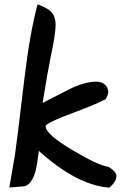

<svg xmlns="http://www.w3.org/2000/svg" viewBox="-20 -814 556 884"><path d="M176 -340Q236 -371 297 -402Q368 -438 425 -438Q447 -438 462.5 -425Q478 -412 478 -391Q478 -375 466 -357Q420 -334 370.5 -315Q321 -296 271 -277Q190 -244 190 -233Q190 -196 315 -122Q434 -51 480 -46Q516 -23 516 -4Q516 23 483 50Q335 39 159 -119Q151 -55 144 -28Q128 31 97 42Q90 45 23 49Q32 -1 49 -102Q56 -147 92 -449Q117 -660 153 -794Q196 -778 213 -762Q236 -740 236 -700Q236 -656 213 -550Q200 -487 176 -340Z"/></svg>

Font: Wortlaut AH
Style: SemiBold
Weight: 600
Designer: Andreas Höfeld
Foundry: Fontgrube AH
Version: Version 2.59